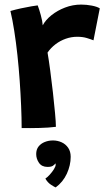

<svg xmlns="http://www.w3.org/2000/svg" viewBox="-20 -557 466 838"><path d="M166.5 -446.5Q179 -470 204.5 -490.5Q230 -511 263.8 -524Q297.5 -537 334.5 -537Q357.5 -537 380.8 -532.5Q404 -528 415.5 -520.5L388 -381Q377 -385.5 359 -391Q341 -396.5 317 -396.5Q291.5 -396.5 267.2 -388Q243 -379.5 222.5 -364Q202 -348.5 187.5 -327.5Q193 -296 199.2 -249.2Q205.5 -202.5 211 -153.2Q216.5 -104 220.2 -63.5Q224 -23 224 -3.5Q193 0.5 152.2 1.5Q111.5 2.5 74.5 2Q74.5 -41.5 72.2 -94.5Q70 -147.5 66 -204.2Q62 -261 56 -316.8Q50 -372.5 42.2 -422Q34.5 -471.5 25.5 -509Q46 -515 71.2 -520.5Q96.5 -526 117.5 -529.5Q138.5 -533 144.5 -533.5Q150.5 -518.5 158 -491.2Q165.5 -464 166.5 -446.5ZM223 261Q217.5 259 202.8 249.5Q188 240 178 222.5Q186.5 217 197 205.5Q207.5 194 215.2 181.8Q223 169.5 223 161.5Q223 158 222 156Q218 162 210.5 166.8Q203 171.5 187.5 171.5Q162.5 171.5 150.2 153.8Q138 136 138 115.5Q138 95.5 148.2 82.5Q158.5 69.5 175.2 62.8Q192 56 211 56Q231 56 248.8 64Q266.5 72 277.5 88Q288.5 104 288.5 127.5Q288.5 164.5 271.8 201Q255 237.5 223 261Z"/></svg>

Font: Grandstander Thin SemiBold
Style: Regular
Weight: 600
Version: Version 1.200